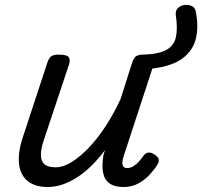

<svg xmlns="http://www.w3.org/2000/svg" viewBox="-20 -734 811 770"><path d="M172 16Q121 16 91.5 -7.5Q62 -31 56.5 -75.5Q51 -120 71 -182L170 -483Q177 -503 186.5 -509Q196 -515 215 -515Q247 -515 255 -505.5Q263 -496 257 -476L155 -170Q144 -137 144 -112.5Q144 -88 158 -75.5Q172 -63 204 -63Q233 -63 266.5 -83.5Q300 -104 335 -140.5Q370 -177 403 -227Q436 -277 464 -338L510 -483Q517 -503 526.5 -509Q536 -515 555 -515Q617 -517 647.5 -534Q678 -551 685.5 -585.5Q693 -620 685 -674Q683 -691 693.5 -701.5Q704 -712 719.5 -714Q735 -716 748.5 -710Q762 -704 765 -688Q777 -629 766 -581Q755 -533 713.5 -501Q672 -469 591 -459L477 -111Q472 -97 471 -85Q470 -73 474.5 -66.5Q479 -60 490 -60Q503 -60 514.5 -67Q526 -74 536.5 -85.5Q547 -97 556 -110Q563 -120 574 -122Q585 -124 600 -114Q615 -104 616.5 -94.5Q618 -85 612 -75Q602 -58 583 -36.5Q564 -15 537 0.5Q510 16 476 16Q442 16 423 4Q404 -8 397.5 -27Q391 -46 391 -68.5Q391 -91 395 -113L401 -132Q375 -97 347 -69.5Q319 -42 289.5 -23Q260 -4 230.5 6Q201 16 172 16Z"/></svg>

Font: Playwrite SK
Style: Regular
Weight: 400
Designer: Veronika Burian, José Scaglione
Foundry: TypeTogether
Version: Version 1.002